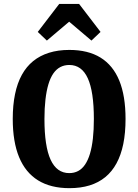

<svg xmlns="http://www.w3.org/2000/svg" viewBox="-20 -970 720 1000"><path d="M341.4 10Q244.1 10 178.3 -30.6Q112.6 -71.3 79.5 -151.4Q46.4 -231.6 46.4 -350.8Q46.4 -422.2 58.3 -479.7Q70.1 -537.2 93.9 -580.3Q117.6 -623.4 153 -652Q188.3 -680.5 235.3 -695.2Q282.3 -710 340.8 -710Q438.7 -710 503.6 -670Q568.5 -630 601.2 -550.4Q633.9 -470.7 633.9 -350.2Q633.9 -277.8 622.1 -220Q610.2 -162.3 586.8 -119.3Q563.5 -76.3 528.4 -47.5Q493.4 -18.8 446.8 -4.4Q400.2 10 341.4 10ZM340.7 -68.4Q366.5 -68.4 387.2 -79.4Q408 -90.5 423.2 -113.1Q438.4 -135.6 448.6 -169.4Q458.7 -203.3 463.8 -248.4Q468.9 -293.5 468.9 -350.3Q468.9 -492.8 437.3 -562.2Q405.7 -631.6 341 -631.6Q315.2 -631.6 294.2 -620.7Q273.3 -609.7 257.8 -587.4Q242.4 -565.1 232.2 -531.2Q222 -497.3 216.8 -452Q211.5 -406.8 211.5 -350.3Q211.5 -207.9 243.6 -138.2Q275.7 -68.4 340.7 -68.4ZM224.1 -758.7 176.7 -803.7 288.5 -949.6H391.9L503.7 -803.7L456.2 -758.7L340.2 -857Z"/></svg>

Font: Sutasoma
Style: Regular
Weight: 400
Designer: Izhar Fathurrohim, Akbar Rohmanto, Arusyal Khofiqoini
Foundry: Kiwari Kolektiv
Version: Version 1.102